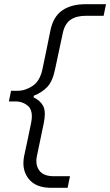

<svg xmlns="http://www.w3.org/2000/svg" viewBox="-20 -784 528 919"><path d="M225.5 115Q150 115 116.5 71Q92 39 92 -3Q92 -19.5 95.5 -37Q104 -77 112.5 -116.5Q120.5 -156 129 -196Q132.5 -213.5 132.5 -228Q132.5 -259.5 115.5 -275.5Q90.5 -298.5 53.5 -298.5H22.5L33 -349.5H64.5Q101 -349.5 136 -372.8Q171 -396 183 -452Q192.5 -497 202.5 -545.5Q212 -594 221.5 -639Q235 -704.5 278 -734.2Q321 -764 391 -764H487.5L476 -708.5H392Q345 -708.5 317.5 -689.2Q290 -670 280.5 -625.5L243.5 -452Q231.5 -394 206 -367.5Q180.5 -341 142 -326L140.5 -318Q173 -303 187 -276Q194.5 -261 194.5 -238Q194.5 -219 189.5 -194.5L157 -38.5Q154 -25 154 -13.5Q154 13 168 32Q188 59.5 238 59.5H315L303.5 115Z"/></svg>

Font: Heraclito Light
Style: Italic
Weight: 300
Italic angle: -12°
Designer: Kostas Bartsokas (font) & Cristiano Sobral (main changes)
Foundry: Kostas Bartsokas (font) & Cristiano Sobral (main changes)
Version: Version 1.00;July 8, 2020;FontCreator 13.0.0.2655 64-bit